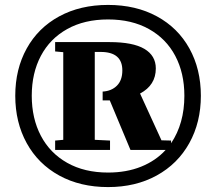

<svg xmlns="http://www.w3.org/2000/svg" viewBox="-20 -740 858 780"><path d="M365 -529V-172L427 -169V-131H204V-169L237 -172V-528L204 -531V-569H425Q520 -569 566.5 -541.5Q613 -514 613 -462Q613 -394 549 -360L636 -170L675 -169V-158Q729 -238 729 -351Q729 -443 692 -513Q655 -583 585 -622Q515 -661 419 -661Q323 -661 253 -622Q183 -583 146 -513Q109 -443 109 -351Q109 -259 146 -188.5Q183 -118 253 -78.5Q323 -39 419 -39Q494 -39 553.5 -63Q613 -87 653 -131H510L426 -332H397V-368Q433 -370 455 -392Q477 -414 477 -454Q477 -529 389 -529ZM419 -720Q532 -720 617.5 -673.5Q703 -627 749.5 -543Q796 -459 796 -351Q796 -243 749 -158.5Q702 -74 616.5 -27Q531 20 419 20Q306 20 220.5 -27Q135 -74 88.5 -158.5Q42 -243 42 -351Q42 -459 88.5 -543Q135 -627 220.5 -673.5Q306 -720 419 -720Z"/></svg>

Font: Minipax
Style: Bold
Weight: 700
Designer: Raphaël Ronot, Igor Stepanchenko (Cyrillic)
Foundry: steppetype
Version: Version 1.002